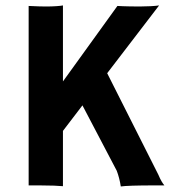

<svg xmlns="http://www.w3.org/2000/svg" viewBox="-20 -673 623 697"><path d="M84 0H122.6C165 0 193.8 1.5 208.5 2.9V-197.8L279.3 -290.5L403.8 -53.2C410.2 -36.6 415.5 -16.1 418.5 3.9C435.5 1.5 472.7 0 546.9 0H576.7C570.3 -7.8 563.5 -18.1 554.7 -39.1L369.1 -407.2L557.6 -653.3C543.5 -650.9 510.3 -649.4 485.8 -649.4C473.1 -649.4 427.2 -649.9 406.2 -651.4L208.5 -377.4V-653.3C200.2 -651.4 173.8 -649.4 148.4 -649.4C138.7 -649.4 110.4 -649.9 84 -651.4Z"/></svg>

Font: HammersmithOne
Style: Regular
Weight: 400
Designer: Nicole Fally
Foundry: Nicole Fally
Version: Version 1.003